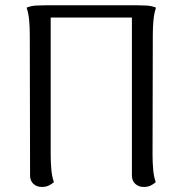

<svg xmlns="http://www.w3.org/2000/svg" viewBox="-20 -714 710 747"><path d="M143.1 13.4Q123.1 13.4 110 1.4Q97 -10.6 97 -31.2L95.9 -577.4Q95.9 -606.9 93.5 -634.5Q91.1 -662.1 83.5 -684.2Q99.8 -691.2 120.4 -692.4Q140.9 -693.5 158.5 -693.5H512Q529.5 -693.5 550.1 -692.4Q570.6 -691.2 587 -684.2Q579.4 -662.1 577 -634.5Q574.5 -606.9 574.5 -577.4L573.5 -112.1Q573.5 -83 575.9 -55Q578.3 -26.9 585.9 -5.2Q580.2 0.1 568.3 6.7Q556.5 13.4 539.3 13.4Q519.3 13.4 506.3 1.4Q493.2 -10.6 493.2 -31.2V-645.8H177.2V-112.1Q177.2 -83 179.7 -55Q182.1 -26.9 189.7 -5.2Q183.9 0.1 172.1 6.7Q160.2 13.4 143.1 13.4Z"/></svg>

Font: Arima Thin
Style: Regular
Weight: 100
Designer: Joana Correia and Natanael Gama
Foundry: NDISCOVER
Version: Version 1.101;gftools[0.9.23]